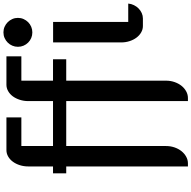

<svg xmlns="http://www.w3.org/2000/svg" viewBox="-18 -816 1090 1093"><g transform="rotate(-90 526.5 -269.0)"><path d="M242.2 131.3Q242.2 157.2 234.4 179.9Q226.6 202.6 213.1 219.5Q199.7 236.3 181.6 246.3Q163.6 256.3 143.6 256.3H126V-436.5H86.9V-511.7H126V-652.3Q126 -678.2 133.3 -700.9Q140.6 -723.6 153.1 -740.5Q165.5 -757.3 182.6 -767.1Q199.7 -776.9 218.8 -776.9H405.3V-691.9H242.2V-511.7H498V-652.3Q498 -678.2 505.4 -700.9Q512.7 -723.6 525.1 -740.5Q537.6 -757.3 554.7 -767.1Q571.8 -776.9 590.8 -776.9H752.9V-691.9H614.3V-511.7H736.3V-436.5H614.3V131.3Q614.3 157.2 606.4 179.9Q598.6 202.6 585.2 219.5Q571.8 236.3 553.7 246.3Q535.6 256.3 515.6 256.3H498V-436.5H242.2ZM889.2 -629.4Q872.1 -629.4 857.2 -635.7Q842.3 -642.1 831.1 -653.3Q819.8 -664.6 813.5 -679.4Q807.1 -694.3 807.1 -711.4Q807.1 -728.5 813.5 -743.4Q819.8 -758.3 831.1 -769.5Q842.3 -780.8 857.2 -787.4Q872.1 -793.9 889.2 -793.9Q906.2 -793.9 921.1 -787.4Q936 -780.8 947.3 -769.5Q958.5 -758.3 965.1 -743.4Q971.7 -728.5 971.7 -711.4Q971.7 -694.3 965.1 -679.4Q958.5 -664.6 947.3 -653.3Q936 -642.1 920.9 -635.7Q905.8 -629.4 889.2 -629.4ZM832 -511.2H948.7V-83.5H1053.2Q1051.8 -66.4 1044.2 -51Q1036.6 -35.6 1025.1 -24.4Q1013.7 -13.2 999 -6.6Q984.4 0 968.3 0H925.3Q906.2 0 889.2 -9.8Q872.1 -19.5 859.4 -36.4Q846.7 -53.2 839.4 -75.7Q832 -98.1 832 -124Z"/></g></svg>

Font: Atomic Age
Style: Regular
Weight: 400
Designer: James Grieshaber
Foundry: James Grieshaber
Version: Version 1.008; ttfautohint (v1.4.1) -l 6 -r 46 -G 0 -x 0 -H 